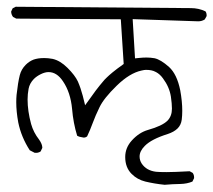

<svg xmlns="http://www.w3.org/2000/svg" viewBox="-20 -562 616 554"><path d="M388.2 -358.4Q396.5 -360.4 400.9 -360.4Q409.7 -360.4 416.3 -359.1Q422.9 -357.9 430.2 -354Q441.4 -348.1 450.2 -335.9Q468.8 -311 473.1 -283.2Q476.1 -262.7 476.1 -248.5Q476.1 -227.1 463.4 -213.9Q448.2 -198.7 406.7 -187Q381.3 -179.7 360.4 -156.7Q341.3 -135.7 341.3 -108.9Q341.3 -78.6 359.9 -60.1Q376 -43.9 399.4 -38.1Q426.3 -31.7 455.1 -28.8Q477.5 -30.8 501 -31.2Q520 -31.7 535.2 -38.1L540 -47.9Q540 -48.8 540 -50.8Q540 -57.1 536.1 -63L527.3 -67.9Q482.4 -65.4 460.7 -65.4Q439 -65.4 430.2 -66.4Q402.3 -69.8 388.7 -90.3Q382.8 -99.6 382.8 -110.4Q382.8 -126 397.9 -141.1Q417 -160.6 463.9 -175.3Q481.9 -181.2 492.2 -191.2Q502.4 -201.2 504.4 -216.8Q505.9 -229 505.9 -242.2Q505.9 -269.5 500 -301.8Q490.7 -347.7 467.8 -368.7Q443.8 -390.1 425.8 -394Q413.6 -396 403.1 -396Q392.6 -396 383.3 -395L369.6 -393.6L362.8 -506.8L551.8 -500.5Q562.5 -500.5 570.8 -505.9L576.2 -515.6Q576.2 -516.6 576.2 -517.6Q576.2 -524.9 572.8 -529.3Q553.2 -538.6 530.8 -538.6L25.4 -542.5L16.6 -538.1L12.2 -528.8Q12.2 -520.5 17.6 -513.2L26.9 -508.3L328.6 -506.3L336.9 -377.4Q316.4 -362.8 304.9 -353.3Q293.5 -343.8 288.3 -338.6Q283.2 -333.5 281.2 -331.5Q277.8 -327.6 267.6 -315.2Q257.3 -302.7 242.2 -281.2L225.6 -258.3L218.8 -285.6Q212.9 -308.1 204.6 -327.1Q196.3 -344.7 175 -366Q153.8 -387.2 131.8 -392.1Q118.7 -394.5 108.2 -394.5Q97.7 -394.5 90.3 -393.3Q83 -392.1 77.1 -390.1Q64.5 -385.3 54.2 -375Q41.5 -362.3 37.1 -345.2Q31.7 -323.7 27.8 -288.1Q26.9 -277.8 26.9 -267.1Q26.9 -240.2 32.7 -208.5Q41.5 -166 65.9 -128.4L80.1 -121.1Q82.5 -121.1 83.7 -121.1Q85 -121.1 86.2 -121.1Q87.4 -121.1 89.4 -121.6Q93.8 -122.6 97.2 -125L102.1 -135.3Q102.1 -135.7 102.1 -135.7Q102.1 -146 92.8 -159.2Q76.7 -179.7 69.8 -204.1Q59.6 -241.7 59.6 -274.9Q59.6 -290.5 62.5 -305.9Q65.4 -321.3 77.6 -334Q85.9 -342.3 97.9 -348.1Q109.9 -354 120.1 -354Q144 -354 161.6 -327.6Q183.6 -295.4 188 -247.6Q191.4 -207 202.6 -170.4Q209.5 -166.5 218.8 -165.5Q220.2 -165 221.7 -165Q227.1 -165 231.4 -168.5Q240.2 -187 247.8 -207.8Q255.4 -228.5 267.1 -252.4Q279.3 -278.3 316.7 -314.7Q354 -351.1 388.2 -358.4Z"/></svg>

Font: NaikaiFont
Style: ExtraLight
Weight: 200
Version: Version 1.89